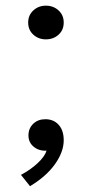

<svg xmlns="http://www.w3.org/2000/svg" viewBox="-20 -525 324 678"><path d="M142 -386Q116 -386 97.8 -402.5Q79.5 -419 79.5 -445.5Q79.5 -471.5 97.8 -488.2Q116 -505 142 -505Q168.5 -505 186.8 -488.2Q205 -471.5 205 -445.5Q205 -419 186.8 -402.5Q168.5 -386 142 -386ZM86 132.5 54 92.5Q87 75 112.2 51.8Q137.5 28.5 144.5 7Q117.5 8.5 99 -6.8Q80.5 -22 80.5 -47Q80.5 -71.5 97.2 -87.8Q114 -104 140 -104Q169.5 -104 187.2 -84.2Q205 -64.5 205 -29.5Q205 11 174.5 54.2Q144 97.5 86 132.5Z"/></svg>

Font: Geologica ExtraLight
Style: Regular
Weight: 200
Designer: Sindre Bremnes, Frode Helland
Foundry: Monokrom Skriftforlag AS
Version: Version 1.010; ttfautohint (v1.8.4.7-5d5b);gftools[0.9.28]